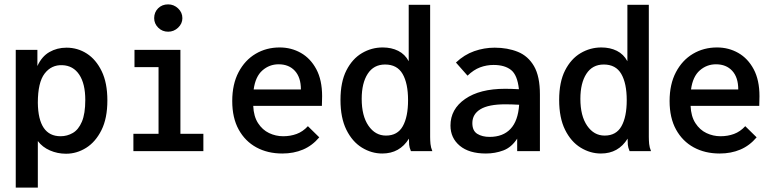

<svg xmlns="http://www.w3.org/2000/svg" viewBox="-20 -691 3540 878"><path d="M52 167V-463H151V-389Q171 -433 206 -453Q241 -473 284 -473Q335 -473 377 -446Q419 -419 445 -365.5Q471 -312 471 -232Q471 -150 444 -96Q417 -42 374 -15Q331 12 282 12Q243 12 208.5 -3Q174 -18 153 -46V167ZM257 -68Q287 -68 313 -83Q339 -98 354.5 -134.5Q370 -171 370 -234Q370 -308 342.5 -349.5Q315 -391 265 -393Q215 -395 184 -354.5Q153 -314 153 -221Q155 -68 257 -68Z M590 0V-79H705V-384H595V-463H805V-79H910V0ZM749 -546Q722 -546 703.5 -564.5Q685 -583 685 -608Q685 -635 703 -653Q721 -671 749 -671Q775 -671 794.5 -652.5Q814 -634 814 -608Q814 -583 794.5 -564.5Q775 -546 749 -546Z M1271 11Q1204 11 1152.5 -17Q1101 -45 1071.5 -98.5Q1042 -152 1042 -229Q1042 -306 1071 -361Q1100 -416 1149 -445Q1198 -474 1259 -474Q1312 -474 1356 -449Q1400 -424 1426.5 -374.5Q1453 -325 1453 -251Q1453 -227 1452 -207H1138Q1140 -159 1160 -128Q1180 -97 1210.5 -82.5Q1241 -68 1275 -68Q1308 -68 1336.5 -78.5Q1365 -89 1388 -114L1440 -63Q1408 -25 1365.5 -7Q1323 11 1271 11ZM1140 -282H1356Q1356 -337 1328.5 -367Q1301 -397 1254 -397Q1212 -397 1180 -369Q1148 -341 1140 -282Z M1728 11Q1679 11 1635 -16Q1591 -43 1564 -97.5Q1537 -152 1537 -234Q1537 -316 1564 -369Q1591 -422 1635 -448Q1679 -474 1730 -474Q1770 -474 1801 -458.5Q1832 -443 1849 -411V-669H1947V-65Q1947 -49 1948.5 -33Q1950 -17 1957 0H1859Q1852 -17 1851 -29Q1850 -41 1850 -57Q1808 11 1728 11ZM1745 -71Q1798 -71 1822 -114Q1846 -157 1846 -233Q1846 -310 1821 -353Q1796 -396 1741 -396Q1689 -396 1661.5 -353.5Q1634 -311 1634 -239Q1634 -161 1665 -116Q1696 -71 1745 -71Z M2202 11Q2125 11 2082.5 -24.5Q2040 -60 2040 -117Q2040 -192 2107 -238.5Q2174 -285 2290 -285Q2303 -285 2319 -284.5Q2335 -284 2353 -283Q2346 -348 2317 -371Q2288 -394 2237 -394Q2205 -394 2175.5 -383Q2146 -372 2118 -345L2065 -405Q2103 -441 2148.5 -457Q2194 -473 2242 -473Q2301 -473 2348 -454Q2395 -435 2422 -388.5Q2449 -342 2449 -259V0H2345V-57Q2319 -17 2281.5 -3Q2244 11 2202 11ZM2140 -128Q2140 -93 2162.5 -79Q2185 -65 2219 -65Q2280 -65 2314.5 -101.5Q2349 -138 2354 -212Q2338 -213 2321 -213.5Q2304 -214 2291 -214Q2214 -214 2177 -191.5Q2140 -169 2140 -128Z M2728 11Q2679 11 2635 -16Q2591 -43 2564 -97.5Q2537 -152 2537 -234Q2537 -316 2564 -369Q2591 -422 2635 -448Q2679 -474 2730 -474Q2770 -474 2801 -458.5Q2832 -443 2849 -411V-669H2947V-65Q2947 -49 2948.5 -33Q2950 -17 2957 0H2859Q2852 -17 2851 -29Q2850 -41 2850 -57Q2808 11 2728 11ZM2745 -71Q2798 -71 2822 -114Q2846 -157 2846 -233Q2846 -310 2821 -353Q2796 -396 2741 -396Q2689 -396 2661.5 -353.5Q2634 -311 2634 -239Q2634 -161 2665 -116Q2696 -71 2745 -71Z M3271 11Q3204 11 3152.5 -17Q3101 -45 3071.5 -98.5Q3042 -152 3042 -229Q3042 -306 3071 -361Q3100 -416 3149 -445Q3198 -474 3259 -474Q3312 -474 3356 -449Q3400 -424 3426.5 -374.5Q3453 -325 3453 -251Q3453 -227 3452 -207H3138Q3140 -159 3160 -128Q3180 -97 3210.5 -82.5Q3241 -68 3275 -68Q3308 -68 3336.5 -78.5Q3365 -89 3388 -114L3440 -63Q3408 -25 3365.5 -7Q3323 11 3271 11ZM3140 -282H3356Q3356 -337 3328.5 -367Q3301 -397 3254 -397Q3212 -397 3180 -369Q3148 -341 3140 -282Z"/></svg>

Font: Inconsolata SemiBold
Style: Regular
Weight: 600
Monospace: yes
Designer: Raph Levien, Cyreal, Brenton Simpson
Foundry: Raph Levien, Cyreal, Google
Version: Version 3.100; ttfautohint (v1.8.4.7-5d5b)